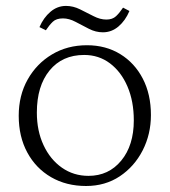

<svg xmlns="http://www.w3.org/2000/svg" viewBox="-20 -619 571 646"><path d="M269.5 6.8Q203.1 6.8 151.9 -22.9Q100.6 -52.7 71.8 -106Q43 -159.2 43 -229.5Q43 -297.9 73 -351.3Q103 -404.8 154.8 -435.8Q206.5 -466.8 272.5 -466.8Q335.9 -466.8 384.5 -437Q433.1 -407.2 460.4 -354.5Q487.8 -301.8 487.8 -231.9Q487.8 -167.5 460 -113Q432.1 -58.6 383.1 -25.9Q334 6.8 269.5 6.8ZM277.8 -27.3Q345.7 -27.3 387.9 -78.6Q430.2 -129.9 430.2 -213.9Q430.2 -278.3 408.9 -327.9Q387.7 -377.4 350.1 -405.8Q312.5 -434.1 263.2 -434.1Q189.5 -434.1 146.7 -381.8Q104 -329.6 104 -240.2Q104 -178.7 126.5 -130.6Q148.9 -82.5 188.2 -54.9Q227.5 -27.3 277.8 -27.3ZM394 -593.3 415.5 -582Q401.9 -549.8 378.7 -530Q355.5 -510.3 326.2 -510.3Q302.2 -510.3 279.3 -522Q256.3 -533.7 234.4 -545.4Q212.4 -557.1 191.9 -557.1Q169.4 -557.1 157.7 -545.9Q146 -534.7 134.3 -517.1L112.8 -527.8Q126.5 -559.6 149.7 -579.3Q172.9 -599.1 202.1 -599.1Q226.1 -599.1 249.3 -587.6Q272.5 -576.2 294.7 -564.7Q316.9 -553.2 337.9 -553.2Q358.4 -553.2 370.4 -564.5Q382.3 -575.7 394 -593.3Z"/></svg>

Font: Lateef ExtraLight
Style: Regular
Weight: 200
Designer: SIL International
Foundry: SIL International
Version: Version 4.200